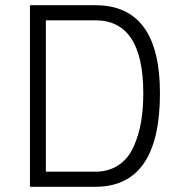

<svg xmlns="http://www.w3.org/2000/svg" viewBox="-20 -717 686 737"><path d="M346 0H95V-697H346Q594 -697 594 -359Q594 0 346 0ZM530 -359Q530 -639 346 -639H156V-58H346Q398 -58 435.5 -83.5Q473 -109 493 -154Q513 -199 521.5 -249Q530 -299 530 -359Z"/></svg>

Font: TypoPRO Titillium Text
Style: 250 wt
Weight: 300
Designer: Accademia di Belle Arti di Urbino and others
Foundry: Accademia di Belle Arti di Urbino and others.
Version: Version 25.000